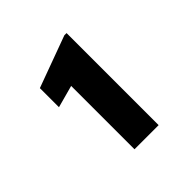

<svg xmlns="http://www.w3.org/2000/svg" viewBox="-115 -800 566 566"><g transform="rotate(-45 168.0 -517.0)"><path d="M237.8 -709.5V-325.7H137.2V-589.8L67.4 -570.8V-650.4L228.5 -709.5Z"/></g></svg>

Font: Roboto Condensed ExtraBold
Style: Regular
Weight: 800
Designer: Christian Robertson
Foundry: Google
Version: Version 3.008; 2023